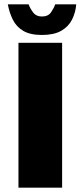

<svg xmlns="http://www.w3.org/2000/svg" viewBox="-20 -864 371 884"><path d="M65 0V-667H266V0ZM173 -703Q119 -703 87 -722Q55 -741 39 -773.5Q23 -806 16 -844H112Q117 -828 131.5 -808Q146 -788 173 -788Q202 -788 215.5 -808Q229 -828 234 -844H331Q328 -806 311.5 -773.5Q295 -741 261.5 -722Q228 -703 173 -703Z"/></svg>

Font: Maven Pro Black
Style: Regular
Weight: 900
Designer: Joe Prince
Foundry: Joe Prince
Version: Version 2.103